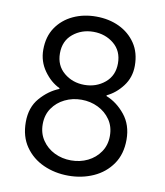

<svg xmlns="http://www.w3.org/2000/svg" viewBox="-79 -751 709 826"><g transform="rotate(10 275.0 -337.5)"><path d="M275 10Q215.8 10 165.8 -12.5Q115.8 -35 85.4 -78.8Q55 -122.5 55 -185.8Q55 -250 90.8 -291.2Q126.7 -332.5 172.5 -350.8V-354.2Q133.3 -372.5 104.2 -413.3Q75 -454.2 75 -505Q75 -562.5 102.1 -602.5Q129.2 -642.5 174.6 -663.8Q220 -685 275 -685Q330.8 -685 375.8 -663.8Q420.8 -642.5 447.9 -602.5Q475 -562.5 475 -505Q475 -454.2 445.8 -415.8Q416.7 -377.5 377.5 -359.2V-355.8Q424.2 -337.5 459.6 -293.8Q495 -250 495 -185.8Q495 -122.5 464.6 -78.8Q434.2 -35 384.2 -12.5Q334.2 10 275 10ZM275 -56.7Q314.2 -56.7 347.5 -72.9Q380.8 -89.2 401.2 -119.2Q421.7 -149.2 421.7 -189.2Q421.7 -230 401.2 -259.6Q380.8 -289.2 347.5 -305.4Q314.2 -321.7 275 -321.7Q235.8 -321.7 202.5 -305.4Q169.2 -289.2 148.8 -259.6Q128.3 -230 128.3 -189.2Q128.3 -149.2 148.8 -119.2Q169.2 -89.2 202.5 -72.9Q235.8 -56.7 275 -56.7ZM275 -386.7Q326.7 -386.7 364.2 -417.9Q401.7 -449.2 401.7 -502.5Q401.7 -556.7 364.2 -587.5Q326.7 -618.3 275 -618.3Q223.3 -618.3 185.8 -587.5Q148.3 -556.7 148.3 -502.5Q148.3 -449.2 185.8 -417.9Q223.3 -386.7 275 -386.7Z"/></g></svg>

Font: Funnel Sans Light
Style: Regular
Weight: 300
Designer: NORD ID, Kristian Moeller
Foundry: Dicotype
Version: Version 1.000